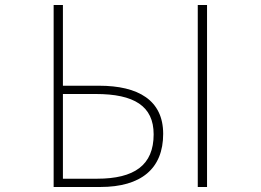

<svg xmlns="http://www.w3.org/2000/svg" viewBox="-20 -746 1040 766"><path d="M194 0H380C543 0 631 -73 631 -212C631 -346 532 -404 375 -404H231V-726H194ZM231 -33V-371H362C515 -371 593 -323 593 -210C593 -87 516 -33 367 -33ZM769 0H806V-726H769Z"/></svg>

Font: Harano Aji Gothic K1 ExtraLight
Style: Regular
Weight: 250
Foundry: Masamichi Hosoda
Version: HaranoAjiGothicK1-ExtraLight version 20230610;ttx 4.39.4